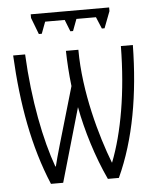

<svg xmlns="http://www.w3.org/2000/svg" viewBox="-51 -736 632 783"><g transform="rotate(-5 265.0 -345.0)"><path d="M130 -610H142L160 -658H240L259 -610H270L288 -658H368L388 -610H399L425 -678V-693H104V-678ZM126 3H176L263 -299C281 -202 315 -91 359 3H404C474 -149 505 -331 508 -532H459C457 -342 428 -180 382 -62H381C338 -173 285 -359 285 -532H234C235 -487 238 -437 244 -387L176 -154C164 -113 158 -90 152 -66H150C110 -176 76 -343 67 -532H18C28 -332 60 -154 126 3Z"/></g></svg>

Font: Noto Sans Mono Condensed Light
Style: Regular
Weight: 300
Width: 3
Designer: Monotype Design Team
Foundry: Monotype Imaging Inc.
Version: Version 2.014